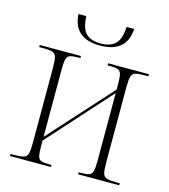

<svg xmlns="http://www.w3.org/2000/svg" viewBox="-108 -808 790 895"><g transform="rotate(15 287.0 -361.0)"><path d="M294 -606Q167 -606 160 -722H198Q200 -663 224 -639.5Q248 -616 294 -616Q341 -616 365.5 -639.5Q390 -663 392 -722H429Q422 -606 294 -606ZM23 0V-10H41Q71 -10 86 -14.5Q101 -19 105.5 -34.5Q110 -50 110 -85V-451Q110 -486 105.5 -501.5Q101 -517 86.5 -521.5Q72 -526 42 -526H23V-536H222V-526H209Q184 -526 171.5 -521.5Q159 -517 155 -501.5Q151 -486 151 -453V-127L423 -428V-453Q423 -487 419 -502Q415 -517 403 -521.5Q391 -526 367 -526H353V-536H550V-526H535Q503 -526 488 -522Q473 -518 468.5 -502Q464 -486 464 -451V-84Q464 -50 468.5 -34.5Q473 -19 488 -14.5Q503 -10 535 -10H550V0H352V-10H367Q391 -10 403 -14.5Q415 -19 419 -34.5Q423 -50 423 -84V-411L151 -109V-83Q151 -49 155 -33.5Q159 -18 172 -14Q185 -10 210 -10H221V0Z"/></g></svg>

Font: Noto Serif Display Condensed ExtraLight
Style: Regular
Weight: 200
Width: 3
Designer: Monotype Design Team
Foundry: Monotype Imaging Inc.
Version: Version 2.009